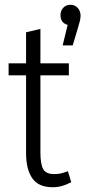

<svg xmlns="http://www.w3.org/2000/svg" viewBox="-20 -775 357 803"><path d="M16 -460V-510H89V-640L149 -654V-510H268V-460H149V-138Q149 -89 160.5 -68Q172 -47 206 -47Q224 -47 236 -50Q248 -53 264 -59L278 -13Q259 -3 240.5 2.5Q222 8 200 8Q141 8 115 -29.5Q89 -67 89 -135V-460ZM317 -709Q317 -699 314 -687Q311 -675 305 -655L284 -585H242L263 -671Q233 -679 233 -712Q233 -730 244.5 -742.5Q256 -755 275 -755Q293 -755 305 -742Q317 -729 317 -709Z"/></svg>

Font: Radio Canada Condensed Light
Style: Regular
Weight: 300
Width: 3
Designer: Charles Daoud, Etienne Aubert Bonn, Alexandre Saumier Demers, Jacques Le Bailly
Foundry: Radio-Canada
Version: Version 2.104; ttfautohint (v1.8.4.7-5d5b);gftools[0.9.28.de